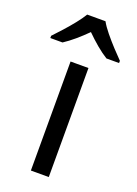

<svg xmlns="http://www.w3.org/2000/svg" viewBox="-186 -826 631 887"><g transform="rotate(20 129.0 -383.0)"><path d="M173 0H85V-536H173ZM173 -766Q185 -744 207.5 -716.5Q230 -689 254.5 -662.5Q279 -636 298 -617V-606H236Q210 -622 182 -645.5Q154 -669 127 -696Q100 -669 73 -646Q46 -623 20 -606H-40V-617Q-21 -637 2.5 -663Q26 -689 48 -716.5Q70 -744 83 -766Z"/></g></svg>

Font: Noto Sans Balinese
Style: Regular
Weight: 400
Designer: Aditya Bayu, David Williams
Foundry: David Williams
Version: Version 2.003